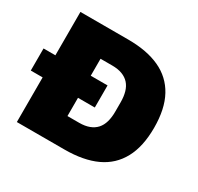

<svg xmlns="http://www.w3.org/2000/svg" viewBox="-147 -864 1072 1039"><g transform="rotate(30 389.0 -344.0)"><path d="M0 -279V-417H400V-279ZM74 0V-688H372Q490 -688 570 -651Q650 -614 691.5 -538Q733 -462 733 -344Q733 -227 691.5 -150.5Q650 -74 570 -37Q490 0 372 0ZM295 -165H368Q404 -165 430.5 -175Q457 -185 474 -204Q491 -223 499 -251Q507 -279 507 -314V-374Q507 -409 499 -437Q491 -465 474 -484Q457 -503 430.5 -513Q404 -523 368 -523H295Z"/></g></svg>

Font: Archivo SemiBold Black
Style: Regular
Weight: 900
Version: Version 2.001